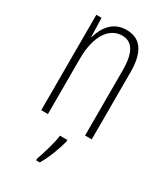

<svg xmlns="http://www.w3.org/2000/svg" viewBox="-189 -620 797 922"><g transform="rotate(30 209.0 -159.0)"><path d="M233 -539C158 -539 120 -483 104 -425H102L99 -529H70V0H107V-305C107 -439 160 -505 229 -505C282 -505 313 -463 313 -362V0H350V-373C350 -488 308 -539 233 -539ZM250 71V61H209C205 101 182 175 169 211V221H189C216 177 237 118 250 71Z"/></g></svg>

Font: Noto Sans Myanmar ExtraCondensed ExtraLight
Style: Regular
Weight: 200
Width: 2
Designer: Monotype Design Team
Foundry: Monotype Imaging Inc.
Version: Version 2.107